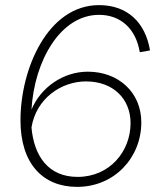

<svg xmlns="http://www.w3.org/2000/svg" viewBox="-20 -724 627 750"><path d="M281 6C427 6 532 -108 532 -246C532 -364 442 -444 323 -444C228 -444 140 -384 103 -296C114 -485 215 -666 367 -666C451 -666 511 -612 526 -520L566 -527C548 -636 478 -704 367 -704C167 -704 60 -456 60 -254C60 -84 148 6 281 6ZM103 -226C121 -339 219 -406 316 -406C422 -406 490 -338 490 -243C490 -133 409 -33 283 -33C169 -33 113 -114 103 -226Z"/></svg>

Font: Fixel Text 20240404 ExtraLight
Style: Italic
Weight: 200
Width: 4
Italic angle: -10°
Designer: AlfaBravo + MacPaw
Foundry: Kyrylo Tkachov, Marchela Mozhyna, Serhii Makarenko, Maria Weinstein, Zakhar Kryvoshyya
Version: Version 1.211;Glyphs 3.2 (3225)